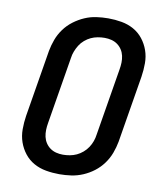

<svg xmlns="http://www.w3.org/2000/svg" viewBox="-84 -813 768 890"><g transform="rotate(10 300.0 -367.5)"><path d="M255 8Q223 8 192 2.5Q161 -3 135 -17.5Q109 -32 90.5 -55.5Q72 -79 62 -107.5Q52 -136 52 -168Q52 -200 57 -232L109 -547Q114 -574 124 -601Q134 -628 151.5 -652Q169 -676 193 -694Q217 -712 243.5 -723.5Q270 -735 298 -739Q326 -743 354 -743Q386 -743 417 -737.5Q448 -732 474 -717.5Q500 -703 518.5 -679.5Q537 -656 547 -627.5Q557 -599 557 -567Q557 -535 552 -503L500 -188Q495 -161 485 -134Q475 -107 457.5 -83Q440 -59 416.5 -41Q393 -23 366 -11.5Q339 0 311 4Q283 8 255 8ZM256 -84Q272 -84 288.5 -87Q305 -90 320 -97Q335 -104 348.5 -115.5Q362 -127 371.5 -141.5Q381 -156 386.5 -171.5Q392 -187 394 -203L446 -518Q449 -535 449.5 -551.5Q450 -568 446.5 -583.5Q443 -599 434.5 -612Q426 -625 413.5 -634Q401 -643 385.5 -647Q370 -651 353 -651Q337 -651 320.5 -648Q304 -645 289 -638Q274 -631 260.5 -619.5Q247 -608 238 -593.5Q229 -579 223 -563.5Q217 -548 215 -532L163 -217Q160 -200 159.5 -183.5Q159 -167 162.5 -151.5Q166 -136 174.5 -123Q183 -110 195.5 -101Q208 -92 223.5 -88Q239 -84 256 -84Z"/></g></svg>

Font: Iosevka Aile Semibold Oblique
Style: Regular
Weight: 600
Italic angle: -9°
Designer: Belleve Invis
Foundry: Belleve Invis
Version: Version 31.1.0; ttfautohint (v1.8.4)